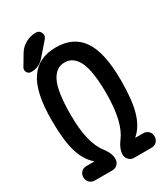

<svg xmlns="http://www.w3.org/2000/svg" viewBox="-210 -959 920 1054"><g transform="rotate(-30 250.0 -432.5)"><path d="M118.2 -91.8Q119.1 -91.8 119.1 -93.8L117.2 -95.7Q72.3 -134.8 51.3 -207Q30.3 -279.3 30.3 -405.3Q30.3 -580.1 84.5 -660.2Q138.7 -740.2 250 -740.2Q361.3 -740.2 415.5 -660.2Q469.7 -580.1 469.7 -405.3Q469.7 -279.3 448.7 -207Q427.7 -134.8 382.8 -95.7L380.9 -93.8Q380.9 -91.8 381.8 -91.8H429.7Q449.2 -91.8 462.4 -79.1Q475.6 -66.4 475.6 -46.4Q475.6 -26.4 462.9 -13.2Q450.2 0 429.7 0H318.4Q299.8 0 286.6 -13.7Q273.4 -27.3 273.4 -45.9Q273.4 -83 303.7 -123Q363.3 -200.2 364.3 -377Q364.3 -523.4 335 -584Q305.7 -644.5 250 -644.5Q194.3 -644.5 165 -584Q135.7 -523.4 135.7 -377Q135.7 -200.2 196.3 -123Q228.5 -82 227.5 -45.9Q227.5 -27.3 214.4 -13.7Q201.2 0 181.6 0H70.3Q50.8 0 37.6 -13.2Q24.4 -26.4 24.4 -46.4Q24.4 -66.4 37.1 -79.1Q49.8 -91.8 70.3 -91.8ZM195.3 -865.2Q216.8 -865.2 225.6 -845.2Q234.4 -825.2 219.7 -808.6L148.4 -726.6Q116.2 -689.5 65.4 -690.4Q49.8 -690.4 41.5 -704.6Q33.2 -718.8 41 -733.4L81.1 -800.8Q98.6 -831.1 129.4 -848.1Q160.2 -865.2 195.3 -865.2Z"/></g></svg>

Font: Rounded-X Mgen+ 1m medium
Style: Regular
Weight: 500
Designer: [Source Han Sans]
Ryoko NISHIZUKA  (kana & ideographs); Paul D. Hunt (Latin, Greek & Cyrillic); Wenlong ZHANG  (bopomofo
Version: Version 1.059.20150602